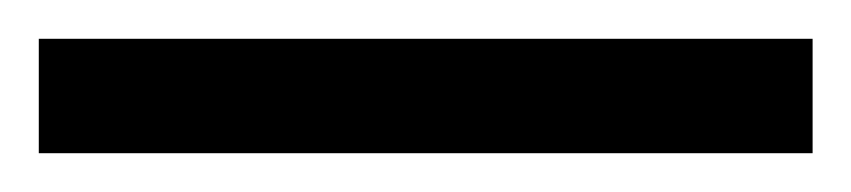

<svg xmlns="http://www.w3.org/2000/svg" viewBox="-24 63 439 99"><path d="M-4 142V83H395V142Z"/></svg>

Font: Noto Serif Condensed
Style: Regular
Weight: 400
Width: 3
Designer: Monotype Design Team
Foundry: Monotype Imaging Inc.
Version: Version 2.015